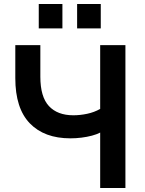

<svg xmlns="http://www.w3.org/2000/svg" viewBox="-20 -946 732 966"><path d="M484 0V-279Q467 -270 442.5 -263.5Q418 -257 390 -253.5Q362 -250 334 -250Q203 -250 130 -325.5Q57 -401 57 -553V-719H183V-560Q183 -459 226 -412.5Q269 -366 349 -366Q383 -366 418.5 -373.5Q454 -381 484 -398V-719H611V0ZM368 -803V-926H487V-803ZM175 -803V-926H294V-803Z"/></svg>

Font: Nunitoga
Style: Bold
Weight: 700
Designer: Vernon Adams
Foundry: Vernon Adams
Version: Version 1.0